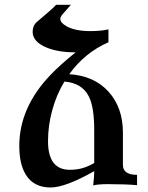

<svg xmlns="http://www.w3.org/2000/svg" viewBox="-20 -787 627 816"><path d="M194.8 9.8Q123.5 9.8 89.8 -44.4Q62 -89.4 62 -167Q62 -330.1 194.8 -468.8Q235.8 -511.7 301.3 -564.5Q226.6 -564.5 176.8 -585.4Q118.7 -609.9 118.7 -651.9Q118.7 -663.6 123 -675.3Q127.4 -687 143.6 -699.7Q150.9 -705.6 184.1 -734.4Q213.4 -759.8 218.3 -766.6H281.2L249.5 -730.5Q236.3 -716.3 236.3 -707Q236.3 -690.4 262.2 -675.8Q298.3 -654.8 365.2 -654.8Q407.2 -654.8 440.9 -662.1V-607.4Q339.8 -563 274.4 -471.7Q380.4 -464.8 441.4 -397.2Q502.4 -329.6 502.4 -223.1V-86.4Q502.4 -43.9 562.5 -43.9V0Q514.2 -4.4 437.5 -4.4Q397.5 -4.4 376 1Q380.4 -34.2 380.4 -59.6Q257.8 9.8 194.8 9.8ZM276.4 -65.4Q307.6 -65.4 331.8 -72.8Q356 -80.1 380.4 -94.2V-234.9Q380.4 -332.5 357.4 -377.4Q328.6 -434.1 253.9 -440.4Q219.2 -383.8 201.2 -315.4Q184.1 -252 184.1 -187Q184.1 -65.4 276.4 -65.4Z"/></svg>

Font: Kelvinch
Style: Bold
Weight: 700
Designer: Paul James Miller
Foundry: High-Logic / Made with FontCreator
Version: Version 3.501;March 28, 2021;FontCreator 13.0.0.2683 64-bit